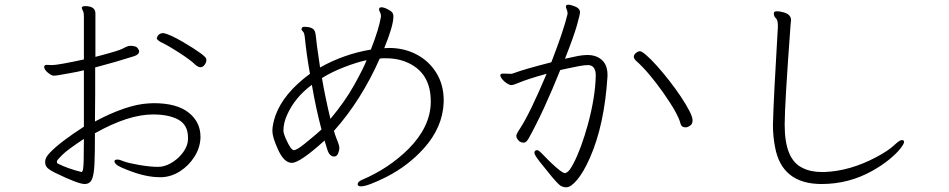

<svg xmlns="http://www.w3.org/2000/svg" viewBox="-20 -764 4040 817"><path d="M612 -324Q519 -319 384 -247Q385 -303 385 -361Q385 -419 385 -477Q469 -499 551 -525Q572 -532 572 -546Q572 -551 565 -560Q558 -569 534 -569Q523 -569 502 -557Q486 -548 386 -522V-707Q386 -738 342 -738Q331 -738 328 -732V-731Q328 -728 334 -715Q337 -710 337 -693V-511Q226 -487 201 -487L179 -488Q168 -488 168 -479Q168 -468 183.5 -455Q199 -442 208.5 -442Q218 -442 234 -445Q250 -448 279.5 -453Q309 -458 337 -465V-225Q235 -159 193 -115Q172 -94 172 -75Q172 -54 190 -43Q196 -38 216 -28Q313 19 340 19Q362 19 371 -0.5Q380 -20 382 -67Q384 -114 384 -197Q526 -277 631 -277Q699 -277 739.5 -254.5Q780 -232 780 -178V-171Q779 -144 761 -118.5Q743 -93 717.5 -76Q692 -59 667 -55L651 -54Q619 -54 572.5 -62Q526 -70 506.5 -77.5Q487 -85 484 -85H479Q467 -85 467 -77.5Q467 -70 480 -60Q493 -52 524 -40Q600 -10 659 -10H669Q710 -12 746.5 -35.5Q783 -59 807 -96.5Q831 -134 833 -176V-183Q833 -245 782.5 -285Q732 -325 634 -325ZM647 -602Q647 -597 652.5 -593Q658 -589 662 -586Q689 -574 740.5 -541Q792 -508 813 -487Q824 -478 833.5 -478Q843 -478 850.5 -488Q858 -498 858 -507V-512Q858 -527 756 -587Q704 -617 677 -623H674Q654 -623 647 -602ZM337 -173Q337 -126 336 -79Q335 -32 327 -32Q269 -46 224 -69Q222 -73 222 -77.5Q222 -82 244.5 -104.5Q267 -127 337 -173Z M1615 -559Q1654 -654 1654 -694Q1654 -705 1648.5 -711.5Q1643 -718 1628 -725.5Q1613 -733 1603 -733Q1593 -733 1593 -724Q1593 -719 1597 -712Q1601 -705 1601 -696V-693Q1593 -642 1558 -553Q1444 -534 1342 -477Q1337 -512 1332 -546Q1327 -580 1325 -602Q1323 -624 1319 -632Q1311 -650 1274 -650Q1267 -650 1264 -644L1263 -640Q1263 -635 1269 -630Q1275 -625 1277 -605Q1285 -527 1299 -450Q1186 -367 1152 -272Q1139 -233 1139 -207Q1139 -181 1162 -130Q1188 -71 1222 -71Q1256 -71 1361 -166L1373 -127Q1382 -98 1402 -98Q1413 -98 1418.5 -110.5Q1424 -123 1424 -134.5Q1424 -146 1412 -174Q1406 -189 1401 -207Q1517 -337 1596 -515Q1603 -516 1610 -516H1622Q1677 -516 1720 -495Q1813 -450 1813 -333V-327Q1811 -224 1718 -130Q1634 -47 1521 1Q1502 9 1502 20Q1502 29 1516 29Q1544 29 1624 -11Q1716 -58 1782 -131Q1864 -221 1868 -329V-337Q1868 -403 1837 -453.5Q1806 -504 1753 -532Q1700 -560 1635 -560ZM1540 -508Q1527 -474 1487.5 -403Q1448 -332 1386 -258Q1363 -354 1350 -432Q1392 -458 1445 -478.5Q1498 -499 1540 -508ZM1348 -213Q1335 -200 1276 -152Q1243 -125 1230 -125Q1218 -125 1197 -172Q1186 -197 1186 -208Q1186 -241 1202 -276Q1236 -351 1307 -403Q1325 -299 1348 -213Z M2388 -736Q2388 -731 2391.5 -723.5Q2395 -716 2395 -708V-704Q2378 -633 2326 -499Q2209 -469 2167 -453Q2159 -450 2156 -450H2148Q2122 -451 2122 -451Q2109 -451 2109 -444Q2109 -437 2117 -427Q2125 -417 2136.5 -409.5Q2148 -402 2156 -402Q2164 -402 2183 -410Q2225 -428 2306 -450Q2234 -280 2194 -219Q2177 -194 2177 -186Q2177 -174 2191 -162Q2199 -157 2209 -157Q2219 -157 2229 -174Q2293 -289 2364 -466Q2378 -469 2401 -474Q2424 -479 2445.5 -483Q2467 -487 2482.5 -487Q2498 -487 2506.5 -476Q2515 -465 2515 -444V-440Q2513 -351 2482 -236Q2468 -185 2452 -141.5Q2436 -98 2420 -68Q2404 -38 2395 -32.5Q2386 -27 2385 -27Q2371 -27 2320 -76Q2299 -97 2285.5 -111Q2272 -125 2266 -125Q2254 -125 2254 -113.5Q2254 -102 2296 -52Q2313 -30 2329.5 -10.5Q2346 9 2358.5 21Q2371 33 2390 33Q2409 33 2436 1Q2463 -31 2490 -92Q2552 -232 2565 -439V-446Q2565 -487 2541.5 -508.5Q2518 -530 2479 -530Q2462 -530 2440 -526Q2423 -522 2384 -514Q2422 -610 2435 -656.5Q2448 -703 2448 -711V-714Q2447 -728 2428 -736Q2409 -744 2398.5 -744Q2388 -744 2388 -736ZM2920 -232Q2927 -239 2927 -252.5Q2927 -266 2913 -293Q2899 -320 2877 -353Q2855 -386 2828.5 -420Q2802 -454 2776.5 -482.5Q2751 -511 2731 -528.5Q2711 -546 2703 -546Q2695 -546 2686 -538.5Q2677 -531 2677 -522.5Q2677 -514 2687 -505Q2739 -459 2802 -370Q2866 -279 2876 -237Q2880 -222 2898 -222Q2907 -222 2920 -232Z M3346 -678Q3346 -704 3312 -712Q3298 -716 3286 -716Q3274 -716 3273 -709V-705Q3273 -694 3281.5 -686.5Q3290 -679 3290 -656V-649Q3272 -350 3269 -233Q3269 -184 3278 -138Q3307 19 3476 19Q3591 19 3690 -36Q3733 -60 3764 -85.5Q3795 -111 3811 -131.5Q3827 -152 3827 -160Q3827 -168 3817.5 -168Q3808 -168 3783.5 -145Q3759 -122 3708 -95Q3597 -36 3487 -32H3477Q3429 -32 3394 -50Q3319 -86 3319 -232V-236Q3319 -319 3344 -658Z"/></svg>

Font: LXGW WenKai TC Light
Style: Regular
Weight: 300
Designer: LXGW / Fontworks Inc.
Foundry: LXGW / Fontworks Inc.
Version: Version 1.330